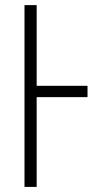

<svg xmlns="http://www.w3.org/2000/svg" viewBox="-20 -734 387 754"><path d="M323.7 -352.5H124V0H76.2V-713.9H124V-397H323.7Z"/></svg>

Font: Open Sans Condensed Light
Style: Regular
Weight: 300
Width: 3
Designer: Monotype Design Team
Foundry: Monotype Imaging Inc.
Version: Version 3.003; ttfautohint (v1.8.4)